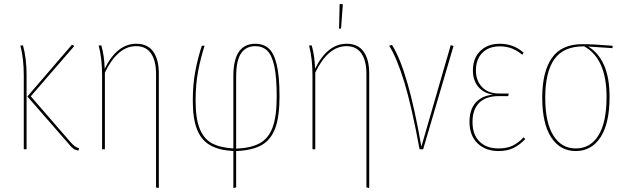

<svg xmlns="http://www.w3.org/2000/svg" viewBox="-20 -747 3138 961"><path d="M134 -265 331 -38Q345 -22 354.5 -15Q364 -8 376 -5L372 7Q357 4 346.5 -3.5Q336 -11 322 -29L117 -264L340 -523L352 -517ZM113 -372V0H99V-372Q99 -453 82 -519L95 -520Q113 -455 113 -372Z M775 -379V194L761 191V-377Q761 -443 736 -479.5Q711 -516 661 -516Q569 -516 505 -384V0H491V-372Q491 -453 474 -519L487 -520Q502 -469 504 -403Q566 -528 662 -528Q719 -528 747 -488.5Q775 -449 775 -379Z M1162 9V191L1148 194V9Q1076 5 1032 -20Q988 -45 966.5 -98.5Q945 -152 945 -243Q945 -323 957 -387.5Q969 -452 990 -518H1004Q984 -456 971.5 -390Q959 -324 959 -243Q959 -154 979.5 -103Q1000 -52 1040.5 -30Q1081 -8 1148 -4V-366Q1148 -528 1258 -528Q1298 -528 1324.5 -505Q1351 -482 1365 -424Q1379 -366 1379 -264Q1379 -163 1357.5 -105Q1336 -47 1289 -20.5Q1242 6 1162 9ZM1365 -264Q1365 -361 1353 -416Q1341 -471 1317.5 -493.5Q1294 -516 1258 -516Q1211 -516 1186.5 -480Q1162 -444 1162 -363V-3Q1236 -6 1280 -30Q1324 -54 1344.5 -109.5Q1365 -165 1365 -264Z M1828 -379V194L1814 191V-377Q1814 -443 1789 -479.5Q1764 -516 1714 -516Q1622 -516 1558 -384V0H1544V-372Q1544 -453 1527 -519L1540 -520Q1555 -469 1557 -403Q1619 -528 1715 -528Q1772 -528 1800 -488.5Q1828 -449 1828 -379ZM1696 -726 1687 -604H1677L1680 -727Z M2089 -13 2236 -521 2250 -517 2098 0H2080Q2041 -213 2004 -334.5Q1967 -456 1928 -518L1942 -522Q2023 -395 2089 -13Z M2601 -483 2594 -473Q2570 -493 2543 -504Q2516 -515 2481 -515Q2426 -515 2394 -482.5Q2362 -450 2362 -394Q2362 -344 2392.5 -311.5Q2423 -279 2479 -279H2526L2524 -266H2477Q2412 -266 2378.5 -232.5Q2345 -199 2345 -136Q2345 -73 2380 -38.5Q2415 -4 2475 -4Q2517 -4 2546 -18Q2575 -32 2601 -60L2609 -51Q2582 -22 2550.5 -6.5Q2519 9 2475 9Q2410 9 2370 -30Q2330 -69 2330 -137Q2330 -200 2362 -234.5Q2394 -269 2448 -273Q2400 -281 2373.5 -313Q2347 -345 2347 -394Q2347 -456 2384 -492Q2421 -528 2481 -528Q2551 -528 2601 -483Z M3046 -506 2924 -514Q2974 -485 3002.5 -422.5Q3031 -360 3031 -262Q3031 -130 2986 -60.5Q2941 9 2862 9Q2783 9 2738.5 -60Q2694 -129 2694 -258Q2694 -388 2742.5 -457Q2791 -526 2895 -526Q2950 -526 3046 -518ZM2904 -515H2901Q2800 -515 2754.5 -450.5Q2709 -386 2709 -258Q2709 -134 2749.5 -69Q2790 -4 2862 -4Q2935 -4 2975.5 -69.5Q3016 -135 3016 -262Q3016 -453 2904 -515Z"/></svg>

Font: Fira Sans Compressed Hair
Style: Regular
Weight: 100
Width: 1
Designer: bBox Type GmbH & Carrois Corporate GbR & Edenspiekermann AG
Foundry: bBox Type GmbH & Carrois Corporate GbR & Edenspiekermann AG
Version: Version 4.301